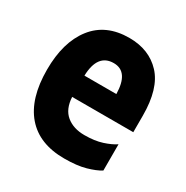

<svg xmlns="http://www.w3.org/2000/svg" viewBox="-136 -673 772 797"><g transform="rotate(30 250.0 -274.5)"><path d="M442 -28V-154Q420 -139 384.5 -127.5Q349 -116 300 -116Q247 -116 213.5 -143.5Q180 -171 177 -228H470V-307Q470 -437 413 -498Q356 -559 261 -559Q149 -559 89.5 -482.5Q30 -406 30 -274Q30 -136 93 -63Q156 10 276 10Q337 10 377.5 -1.5Q418 -13 442 -28ZM257 -436Q328 -436 330 -330H177Q180 -436 257 -436Z"/></g></svg>

Font: Noto Sans Mono UI Condensed ExtraBold
Style: Regular
Weight: 800
Width: 3
Designer: Monotype Design team
Foundry: Monotype Imaging Inc.
Version: 1.000